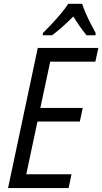

<svg xmlns="http://www.w3.org/2000/svg" viewBox="-20 -958 521 978"><path d="M21 0 172.4 -713.9H481L465.8 -644H235.8L185.5 -408.2H401.4L386.7 -338.9H170.9L113.8 -70.3H344.2L329.6 0ZM197.3 -778.3 198.7 -789.6Q218.8 -809.6 243.2 -835.7Q267.6 -861.8 290.3 -888.7Q313 -915.5 327.6 -938.5H398.4Q405.3 -916.5 417.5 -888.9Q429.7 -861.3 443.4 -834.7Q457 -808.1 467.3 -789.6L466.3 -778.3H420.9Q410.6 -790.5 399.2 -805.9Q387.7 -821.3 376.2 -838.4Q364.7 -855.5 353.5 -874Q325.7 -846.2 297.9 -821.5Q270 -796.9 245.6 -778.3Z"/></svg>

Font: Open Sans SemiCondensed
Style: Italic
Weight: 400
Width: 4
Italic angle: -12°
Designer: Monotype Design Team
Foundry: Monotype Imaging Inc.
Version: Version 3.000